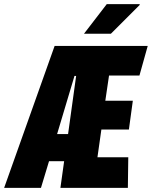

<svg xmlns="http://www.w3.org/2000/svg" viewBox="-56 -908 734 928"><path d="M-36 0 208 -686H658L618 -543H471L453 -421H586L567 -282H434L415 -148H564L562 0H236L254 -129H181L142 0ZM273 -260 312 -541H304L220 -260ZM350 -745 460 -888H618L620 -885L480 -745Z"/></svg>

Font: Chivo Mono Medium ExtraBold
Style: Italic
Weight: 800
Italic angle: -8.05°
Monospace: yes
Version: Version 1.008